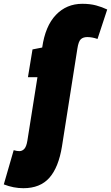

<svg xmlns="http://www.w3.org/2000/svg" viewBox="-126 -770 584 1010"><path d="M-3 220Q-55 220 -106 200L-54 20Q-44 23 -37 24Q-30 25 -24 25Q-9 25 2 13Q13 1 18 -30L71 -364H21L45 -510L96 -520Q112 -633 168 -691.5Q224 -750 307 -750Q348 -750 379.5 -741.5Q411 -733 438 -720L387 -565Q359 -575 333 -575Q312 -575 299.5 -564Q287 -553 281 -514L200 0Q182 111 133.5 165.5Q85 220 -3 220Z"/></svg>

Font: Georama SemiCondensed Black
Style: Italic
Weight: 900
Width: 4
Italic angle: -9°
Designer: Jean-Baptiste Levee
Foundry: Production Type
Version: Version 1.000